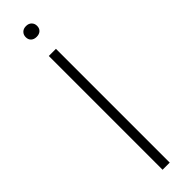

<svg xmlns="http://www.w3.org/2000/svg" viewBox="-313 -898 883 883"><g transform="rotate(-45 128.5 -456.0)"><path d="M105.5 0V-740H152V0ZM128.5 -841.5Q111.5 -841.5 101.5 -850.8Q91.5 -860 91.5 -876Q91.5 -891.5 101.5 -901.5Q111.5 -911.5 128.5 -911.5Q145.5 -911.5 155.5 -901.5Q165.5 -891.5 165.5 -876Q165.5 -860 155.5 -850.8Q145.5 -841.5 128.5 -841.5Z"/></g></svg>

Font: Encode Sans Exp XLt
Style: Regular
Weight: 200
Width: 7
Designer: Multiple Designers
Foundry: Impallari Type
Version: Version 3.002; ttfautohint (v1.8.3) -l 8 -r 50 -G 200 -x 14 